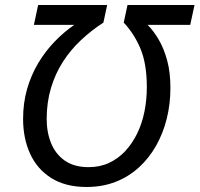

<svg xmlns="http://www.w3.org/2000/svg" viewBox="-20 -734 795 765"><path d="M325 11Q241 11 184.5 -24.5Q128 -60 100 -121.5Q72 -183 72 -260Q72 -324 88 -379.5Q104 -435 132 -482Q160 -529 197 -567.5Q234 -606 276 -635H115L132 -714H407L392 -644Q344 -613 302.5 -574Q261 -535 230.5 -487.5Q200 -440 183 -383Q166 -326 166 -260Q166 -206 184 -162.5Q202 -119 239 -93.5Q276 -68 333 -68Q378 -68 414.5 -85Q451 -102 479 -132Q507 -162 526.5 -202Q546 -242 555.5 -289Q565 -336 565 -387Q565 -478 540.5 -538Q516 -598 473 -644L488 -714H755L738 -635H568Q592 -611 612.5 -576Q633 -541 646 -493.5Q659 -446 659 -383Q659 -320 644.5 -261.5Q630 -203 602 -153.5Q574 -104 533.5 -67Q493 -30 440.5 -9.5Q388 11 325 11Z"/></svg>

Font: Noto Sans Display
Style: Italic
Weight: 400
Italic angle: -12°
Designer: Monotype Design Team
Foundry: Monotype Imaging Inc.
Version: Version 2.003